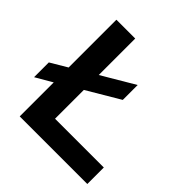

<svg xmlns="http://www.w3.org/2000/svg" viewBox="-180 -803 938 938"><g transform="rotate(45 289.0 -334.0)"><path d="M96 0V-235L10 -185V-287L96 -338V-668H226V-416L395 -516V-413L226 -313V-114H563V0Z"/></g></svg>

Font: Atkinson Hyperlegible Next SemiBold
Style: Regular
Weight: 600
Designer: Elliott Scott, Megan Eiswerth, Linus Boman, Theodore Petrosky, Letters from Sweden
Foundry: Applied Design Works, Letters from Sweden
Version: Version 2.001